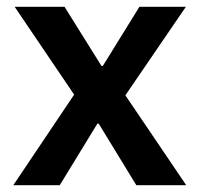

<svg xmlns="http://www.w3.org/2000/svg" viewBox="-20 -542 584 562"><path d="M19 0 197 -265 23 -522H169L277 -349H281L388 -522H524L347 -263L525 0H379L269 -180H265L155 0Z"/></svg>

Font: IBM Plex Sans KR SemiBold
Style: Regular
Weight: 600
Designer: Mike Abbink; Paul van der Laan; Pieter van Rosmalen; Wujin Sim; Chorong Kim; Dohee Lee;
Foundry: Sandoll Inc.
Version: Version 1.000